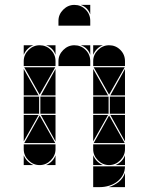

<svg xmlns="http://www.w3.org/2000/svg" viewBox="-20 -677 608 785"><path d="M284 -492Q311 -492 330 -473Q349 -454 349 -427V-407H219V-427Q219 -453 238.5 -472.5Q258 -492 284 -492ZM142 -492Q169 -492 188 -473Q207 -454 207 -427V-407H77V-427Q77 -453 96.5 -472.5Q116 -492 142 -492ZM426 -492Q453 -492 472 -473Q491 -454 491 -427V-407H361V-427Q361 -453 380.5 -472.5Q400 -492 426 -492ZM426 -2Q400 -2 380.5 -21.5Q361 -41 361 -67V-87H491V-67Q491 -41 471.5 -21.5Q452 -2 426 -2ZM142 -2Q116 -2 96.5 -21.5Q77 -41 77 -67V-87H207V-67Q207 -41 187.5 -21.5Q168 -2 142 -2ZM363 -92 426 -205 490 -92ZM79 -92 142 -205 206 -92ZM206 -402 142 -290 79 -402ZM490 -402 426 -290 363 -402ZM424 -212H361V-282H424ZM140 -212H77V-282H140ZM491 -212H429V-282H491ZM207 -212H145V-282H207ZM77 -287V-395L138 -287ZM361 -287V-395L422 -287ZM361 -207H422L361 -99ZM77 -207H138L77 -99ZM207 -287H147L207 -395ZM491 -207V-99L431 -207ZM207 -207V-99L147 -207ZM491 -287H431L491 -395ZM77 -42Q89 -14 117 -2H77ZM361 -42Q373 -14 401 -2H361ZM361 -492H401Q387 -487 377 -477Q367 -467 361 -453ZM77 -492H117Q103 -487 93 -477Q83 -467 77 -453ZM168 -2Q182 -8 192 -18Q202 -28 207 -42V-2ZM452 -2Q466 -8 476 -18Q486 -28 491 -42V-2ZM349 -492V-453Q339 -482 310 -492ZM207 -492V-453Q197 -482 168 -492ZM361 3H491Q491 23 482 39Q473 55 458.5 66Q444 77 425.5 82.5Q407 88 389 88H361ZM425 88Q447 81 465 67Q483 53 491 30V88ZM284 -657Q311 -657 330 -638Q349 -619 349 -592V-572H219V-592Q219 -618 238.5 -637.5Q258 -657 284 -657ZM349 -657V-618Q339 -647 310 -657Z"/></svg>

Font: CAT DyFa
Style: Regular
Weight: 400
Designer: Peter Wiegel
Foundry: Peter Wiegel
Version: Version 1.001; ttfautohint (v1.3)